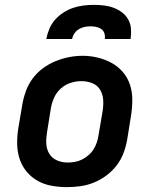

<svg xmlns="http://www.w3.org/2000/svg" viewBox="-20 -760 640 788"><path d="M255 8Q223 8 192 2.5Q161 -3 134.5 -18Q108 -33 89 -56Q70 -79 60.5 -108Q51 -137 50.5 -169Q50 -201 55 -233L72 -333Q77 -361 87 -388Q97 -415 114.5 -438.5Q132 -462 156.5 -480Q181 -498 208 -509Q235 -520 263 -525.5Q291 -531 319 -531Q351 -531 381.5 -523.5Q412 -516 438.5 -501.5Q465 -487 484.5 -464Q504 -441 513.5 -412Q523 -383 523 -351Q523 -319 518 -287L502 -187Q497 -159 487 -132Q477 -105 459 -81.5Q441 -58 417 -40Q393 -22 366 -11Q339 0 311 4Q283 8 255 8ZM257 -93Q272 -93 287 -95.5Q302 -98 316 -105Q330 -112 342.5 -122.5Q355 -133 363.5 -146.5Q372 -160 377 -174.5Q382 -189 384 -203L401 -303Q405 -327 403.5 -350Q402 -373 391 -391.5Q380 -410 359 -418.5Q338 -427 314 -427Q292 -427 270 -420Q248 -413 230 -397Q212 -381 202.5 -360Q193 -339 189 -317L173 -217Q169 -194 170 -171Q171 -148 182 -129.5Q193 -111 213.5 -102Q234 -93 257 -93ZM170 -600Q174 -621 182.5 -641.5Q191 -662 206 -679Q221 -696 240.5 -708.5Q260 -721 281 -728Q302 -735 323.5 -737.5Q345 -740 366 -740Q387 -740 407.5 -737.5Q428 -735 446.5 -728Q465 -721 481 -709Q497 -697 506.5 -679.5Q516 -662 517.5 -641.5Q519 -621 516 -600H410Q412 -612 408.5 -623Q405 -634 396 -640.5Q387 -647 375 -649.5Q363 -652 352 -652Q339 -652 327 -649.5Q315 -647 304 -640.5Q293 -634 285.5 -623Q278 -612 276 -600Z"/></svg>

Font: Zed Sans Extended
Style: Bold Italic
Weight: 700
Width: 7
Italic angle: -9°
Designer: Belleve Invis
Foundry: Belleve Invis
Version: Version 1.0.0; ttfautohint (v1.8.4)